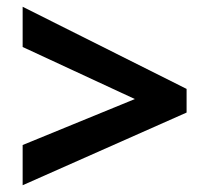

<svg xmlns="http://www.w3.org/2000/svg" viewBox="-20 -646 621 568"><path d="M47 -217V-98L532 -313V-383L47 -626V-507L379 -353Z"/></svg>

Font: Noto Sans Myanmar UI
Style: Bold
Weight: 700
Designer: Monotype Design Team
Foundry: Monotype Imaging Inc.
Version: Version 2.103